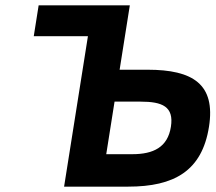

<svg xmlns="http://www.w3.org/2000/svg" viewBox="-20 -696 804 716"><path d="M759.3 -223C784.5 -381.9 699.7 -436 530.1 -436H426.1L464.1 -676H124.1L105.9 -561H307.9L219 0H458C629.3 0 733.2 -58.3 759.3 -223ZM617.3 -223C605.2 -146.8 552 -121 473.2 -121H376.2L407.2 -317H504.2C585.1 -317 629.3 -298.9 617.3 -223Z"/></svg>

Font: Fog Sans
Style: It
Weight: 700
Foundry: Intel Corporation
Version: Version 1.00